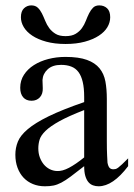

<svg xmlns="http://www.w3.org/2000/svg" viewBox="-20 -666 484 695"><path d="M284.7 -267.6Q228 -245.6 195.1 -227.3Q162.1 -209 145 -192.4Q127.9 -175.8 123.3 -160.4Q118.7 -145 118.7 -128.9Q118.7 -111.3 124 -96.7Q129.4 -82 138.4 -71Q147.5 -60.1 159.9 -53.7Q172.4 -47.4 186.5 -46.9Q205.6 -45.9 229.7 -58.6Q253.9 -71.3 284.7 -96.2ZM443.8 -64.5Q388.7 8.3 336.9 8.3Q326.2 8.3 316.7 4.9Q307.1 1.5 300 -6.8Q293 -15.1 288.8 -29.1Q284.7 -43 284.7 -64.5Q255.4 -41.5 236.1 -27.1Q216.8 -12.7 201.9 -4.9Q187 2.9 173.6 5.6Q160.2 8.3 142.6 8.3Q118.7 8.3 99.1 0.2Q79.6 -7.8 65.4 -22.7Q51.3 -37.6 43.5 -58.8Q35.6 -80.1 35.6 -106Q35.6 -130.9 44.7 -153.3Q53.7 -175.8 80.6 -198.5Q107.4 -221.2 156.2 -245.1Q205.1 -269 284.7 -296.4V-314.9Q284.7 -347.2 279.5 -369.1Q274.4 -391.1 264.2 -405Q253.9 -418.9 238 -425Q222.2 -431.2 201.2 -431.2Q170.4 -431.2 152.8 -415.3Q135.3 -399.4 133.8 -376.5L134.8 -347.2Q135.7 -326.2 124.3 -313.7Q112.8 -301.3 94.2 -301.3Q74.7 -301.3 64 -313.7Q53.2 -326.2 53.2 -348.1Q53.2 -374.5 66.7 -395.3Q80.1 -416 102.8 -430.4Q125.5 -444.8 155 -452.4Q184.6 -460 216.8 -460Q265.1 -460 294.7 -449.2Q324.2 -438.5 340.3 -418.7Q356.4 -398.9 361.6 -370.8Q366.7 -342.8 366.7 -307.6V-155.3Q366.7 -124 367.7 -104Q368.7 -84 369.1 -77.1Q371.6 -64 376.5 -58.6Q381.3 -53.2 390.6 -53.2Q395 -53.2 398.7 -54.2Q402.3 -55.2 408 -59.3Q413.6 -63.5 421.9 -71.3Q430.2 -79.1 443.8 -92.8ZM378.9 -603.5Q378.9 -585 368.7 -567.6Q358.4 -550.3 337.9 -536.9Q317.4 -523.4 287.1 -515.1Q256.8 -506.8 217.3 -506.8Q177.7 -506.8 147.5 -515.1Q117.2 -523.4 96.9 -536.9Q76.7 -550.3 66.2 -567.6Q55.7 -585 55.7 -603.5Q55.7 -625.5 66.9 -636Q78.1 -646.5 93.3 -646.5Q107.9 -646.5 116.7 -638.2Q125.5 -629.9 131.6 -617.7Q137.7 -605.5 143.6 -590.8Q149.4 -576.2 158.4 -564Q167.5 -551.8 181.2 -543.5Q194.8 -535.2 217.3 -535.2Q239.7 -535.2 253.7 -543.5Q267.6 -551.8 276.4 -564Q285.2 -576.2 290.8 -590.8Q296.4 -605.5 302.5 -617.7Q308.6 -629.9 316.9 -638.2Q325.2 -646.5 339.4 -646.5Q356.4 -646.5 367.7 -636Q378.9 -625.5 378.9 -603.5Z"/></svg>

Font: Doulos SIL CyrE
Style: Regular
Weight: 400
Designer: Walt Agee, Victor Gaultney, Peter Martin, Debbi Hosken, Becca Hirsbrunner
Foundry: SIL International
Version: Version 5.000